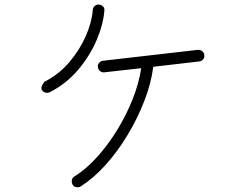

<svg xmlns="http://www.w3.org/2000/svg" viewBox="-20 -785 1040 828"><path d="M328 19Q319 24 308.5 22Q298 20 293 11Q288 2 290 -8.5Q292 -19 301 -24Q351 -55 398 -107Q445 -159 484.5 -223Q524 -287 551.5 -356Q579 -425 589 -491L429 -473Q419 -472 411 -479Q403 -486 402 -496Q401 -506 407.5 -514Q414 -522 424 -523L833 -570Q844 -571 852 -564.5Q860 -558 861 -548Q863 -538 856.5 -529.5Q850 -521 839 -520L641 -497Q632 -426 602.5 -350Q573 -274 530 -202.5Q487 -131 435 -73.5Q383 -16 328 19ZM194 -387Q184 -383 174.5 -386Q165 -389 160 -398Q156 -408 163.5 -420Q171 -432 171 -432Q234 -464 279 -517Q324 -570 350 -629.5Q376 -689 380 -742Q381 -753 389.5 -760Q398 -767 408 -765Q418 -764 425 -756.5Q432 -749 430 -738Q425 -678 396 -610.5Q367 -543 316 -483Q265 -423 194 -387Z"/></svg>

Font: Kurewa Gothic CJK TC Regular
Style: Regular
Weight: 400
Designer: Max Yao
Foundry: Max-Everyday
Version: Version 1.071; ttfautohint (v1.8.3)